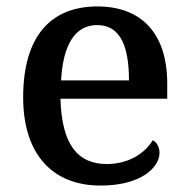

<svg xmlns="http://www.w3.org/2000/svg" viewBox="-20 -567 587 597"><path d="M293 10C418 10 476 -46 476 -92C476 -110 467 -125 455 -131C431 -91 381 -57 312 -57C221 -57 172 -118 168 -260H500V-307C500 -466 417 -547 283 -547C136 -547 52 -452 52 -264C52 -91 140 10 293 10ZM381 -317H170C176 -429 214 -489 282 -489C355 -489 381 -422 381 -317Z"/></svg>

Font: Noto Naskh Arabic UI Medium
Style: Regular
Weight: 500
Designer: Monotype Design Team, David Williams, Mohamad Dakak and Nizar Qandah
Foundry: Monotype Imaging Inc.
Version: Version 2.014